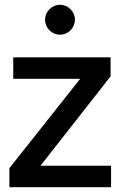

<svg xmlns="http://www.w3.org/2000/svg" viewBox="-20 -777 500 797"><path d="M19 0H441V-89H148L439 -460V-539H35V-450H313L19 -79ZM167 -695C167 -661 195 -633 229 -633C263 -633 291 -661 291 -695C291 -729 263 -757 229 -757C195 -757 167 -729 167 -695Z"/></svg>

Font: Mluvka Medium
Style: Regular
Weight: 500
Designer: Modified by Jiří Krblich, Original typeface by Gumpita Rahayu
Foundry: Gumpita Rahayu & Jiří Krblich
Version: Version 2.000;Glyphs 3.1.1 (3134)